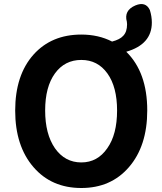

<svg xmlns="http://www.w3.org/2000/svg" viewBox="-20 -927 810 961"><path d="M387 14Q238 14 148 -90Q56 -196 56 -373.5Q56 -551 148 -654Q238 -754 387 -754Q473 -754 541 -719Q580 -729 597 -748Q616 -768 616 -805Q616 -813 615 -818Q599 -875 658 -900Q709 -921 730 -877Q740 -845 740 -814Q740 -705 612 -668Q717 -565 717 -374Q717 -196 625 -90Q535 14 387 14ZM387 -114Q468 -114 517 -185Q566 -254 566 -374Q566 -492 517.5 -559.5Q469 -627 387 -627Q304 -627 255 -559.5Q206 -492 206 -374Q206 -256 255 -185Q305 -114 387 -114Z"/></svg>

Font: GenSenRounded2 TW B
Style: Regular
Weight: 700
Version: Version 2.000;PS 2;hotconv 16.6.51;makeotf.lib2.5.65220 DEVE